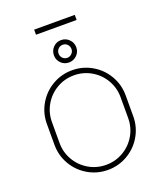

<svg xmlns="http://www.w3.org/2000/svg" viewBox="-187 -1181 1115 1315"><g transform="rotate(-20 370.0 -523.0)"><path d="M289 -849Q289 -883 312.5 -907Q336 -931 370 -931Q404 -931 428 -907Q452 -883 452 -849Q452 -815 428 -791.5Q404 -768 370 -768Q336 -768 312.5 -791.5Q289 -815 289 -849ZM370 -802Q389 -802 403 -816Q417 -830 417 -849Q417 -869 403.5 -883Q390 -897 370 -897Q350 -897 336.5 -883Q323 -869 323 -849Q323 -830 336.5 -816Q350 -802 370 -802ZM518 -1061V-1024H222V-1061ZM657 -424V-272Q657 -194 618.5 -128Q580 -62 514 -23.5Q448 15 370 15Q292 15 226 -23.5Q160 -62 121.5 -128Q83 -194 83 -272V-424Q83 -502 121.5 -568Q160 -634 226 -672.5Q292 -711 370 -711Q448 -711 514 -672.5Q580 -634 618.5 -568Q657 -502 657 -424ZM370 -22Q438 -22 495.5 -55.5Q553 -89 586.5 -146.5Q620 -204 620 -272V-424Q620 -492 586.5 -549.5Q553 -607 495.5 -640.5Q438 -674 370 -674Q302 -674 244.5 -640.5Q187 -607 153.5 -549.5Q120 -492 120 -424V-272Q120 -204 153.5 -146.5Q187 -89 244.5 -55.5Q302 -22 370 -22Z"/></g></svg>

Font: M Major Mono Display
Style: Regular
Weight: 400
Designer: Emre Parlak
Foundry: Emre Parlak
Version: Version 2.000; ttfautohint (v1.8) -l 8 -r 50 -G 200 -x 14 -D